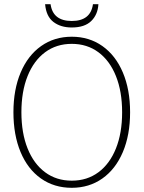

<svg xmlns="http://www.w3.org/2000/svg" viewBox="-20 -885 684 915"><path d="M44 -350Q44 -458 78.5 -539.5Q113 -621 176 -665.5Q239 -710 322 -710Q405 -710 468 -665.5Q531 -621 565.5 -539.5Q600 -458 600 -350Q600 -242 565.5 -160.5Q531 -79 468 -34.5Q405 10 322 10Q238 10 175 -34.5Q112 -79 78 -160.5Q44 -242 44 -350ZM562 -350Q562 -449 532.5 -522.5Q503 -596 449 -636Q395 -676 322 -676Q249 -676 195 -636Q141 -596 111.5 -522.5Q82 -449 82 -350Q82 -251 111.5 -177.5Q141 -104 195 -64Q249 -24 322 -24Q395 -24 449 -64Q503 -104 532.5 -177.5Q562 -251 562 -350ZM195 -865H221Q232 -785 322 -785Q412 -785 423 -865H449Q446 -815 414.5 -784.5Q383 -754 322 -754Q269 -754 234.5 -780.5Q200 -807 195 -865Z"/></svg>

Font: Sarabun Thin
Style: Regular
Weight: 250
Designer: Suppakit Chalermlarp | Katatrad Co.,Ltd.
Foundry: Cadson Demak Co.,Ltd.
Version: Version 1.000; ttfautohint (v1.6)